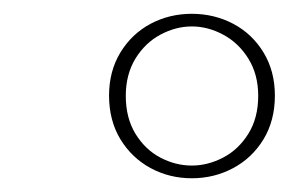

<svg xmlns="http://www.w3.org/2000/svg" viewBox="-20 -840 422 281"><path d="M382.3 -700.2Q382.3 -663.6 365.7 -636.2Q349.1 -608.9 321.3 -594Q293.5 -579.1 260.7 -579.1Q228 -579.1 200.4 -594Q172.9 -608.9 156.2 -636.2Q139.6 -663.6 139.6 -700.2Q139.6 -735.8 156.2 -763.2Q172.9 -790.5 200.4 -805.2Q228 -819.8 260.7 -819.8Q293.5 -819.8 321.3 -805.2Q349.1 -790.5 365.7 -763.2Q382.3 -735.8 382.3 -700.2ZM357.9 -699.7Q357.9 -731 343.5 -754.2Q329.1 -777.3 306.6 -789.3Q284.2 -801.3 260.7 -801.3Q237.3 -801.3 214.8 -789.3Q192.4 -777.3 178.2 -754.2Q164.1 -731 164.1 -699.7Q164.1 -667.5 178.2 -644.3Q192.4 -621.1 214.6 -609.4Q236.8 -597.7 260.7 -597.7Q284.2 -597.7 306.6 -609.4Q329.1 -621.1 343.5 -644.3Q357.9 -667.5 357.9 -699.7Z"/></svg>

Font: TypoPRO Playfair Display SC
Style: Bold Italic
Weight: 700
Italic angle: -14.9847°
Designer: Claus Eggers Sørensen
Foundry: Claus Eggers Sørensen
Version: Version 1.004;PS 001.004;hotconv 1.0.70;makeotf.lib2.5.58329